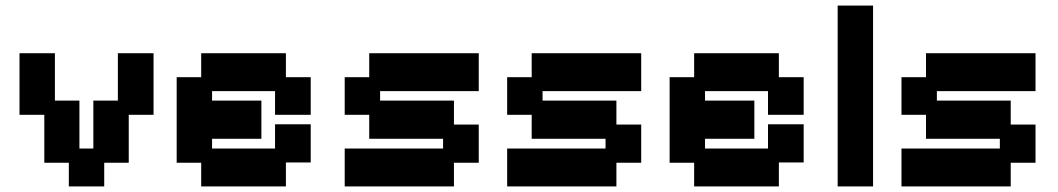

<svg xmlns="http://www.w3.org/2000/svg" viewBox="-20 -658 3797 689"><path d="M227 11V-74H139V-246H50V-467H177V-297H265V-125H315V-297H403V-467H531V-246H442V-74H354V11Z M702 11V-74H614V-381H702V-467H1006V-381H1095V-246H967V-331H741V-297H918V-160H741V-125H967V-212H1095V-75H1006V11Z M1217 11V-125H1570V-160H1305V-246H1217V-381H1305V-467H1698V-331H1344V-297H1609V-211H1698V-74H1609V11Z M1800 11V-125H2153V-160H1888V-246H1800V-381H1888V-467H2281V-331H1927V-297H2192V-211H2281V-74H2192V11Z M2471 11V-74H2383V-381H2471V-467H2775V-381H2864V-246H2736V-331H2510V-297H2687V-160H2510V-125H2736V-212H2864V-75H2775V11Z M2986 11V-638H3113V11Z M3215 11V-125H3568V-160H3303V-246H3215V-381H3303V-467H3696V-331H3342V-297H3607V-211H3696V-74H3607V11Z"/></svg>

Font: Pixelify Sans
Style: Bold
Weight: 700
Designer: Stefie Justprince
Foundry: Typecalism Foundryline
Version: Version 1.000